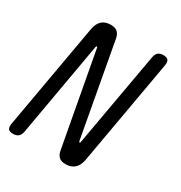

<svg xmlns="http://www.w3.org/2000/svg" viewBox="-175 -867 949 1004"><g transform="rotate(30 300.0 -365.0)"><path d="M126 -670Q133 -705 152.5 -722.5Q172 -740 205 -740Q231 -740 244.5 -728.5Q258 -717 263 -695L366 -131L368 -127Q368 -125 370 -125Q372 -125 373.5 -126.5Q375 -128 375 -131L476 -700Q480 -721 491 -730.5Q502 -740 522 -740Q543 -740 551 -730.5Q559 -721 556 -700L443 -60Q436 -25 416 -7.5Q396 10 363 10Q337 10 324 -1.5Q311 -13 306 -35L202 -599Q202 -602 201 -603.5Q200 -605 198 -605Q196 -605 195 -603.5Q194 -602 193 -599L93 -30Q89 -9 77.5 0.5Q66 10 46 10Q25 10 17.5 0.5Q10 -9 13 -30Z"/></g></svg>

Font: Maple Mono Light
Style: Italic
Weight: 300
Italic angle: -10°
Monospace: yes
Designer: subframe7536
Version: Version 7.000